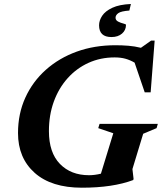

<svg xmlns="http://www.w3.org/2000/svg" viewBox="-20 -904 791 938"><path d="M415 -48Q442.5 -48 473 -55.5L533.5 -253L460 -278L466.5 -299H751L745 -278L679.5 -250.5L627 -78L632.5 -30.5L631 -24.5Q531 13 380 13Q231 13 149.5 -59.5Q68 -132 68 -254Q68 -348.5 103.8 -427Q139.5 -505.5 204 -563Q268.5 -620.5 355 -651.8Q441.5 -683 543.5 -683Q576.5 -683 607.2 -680.5Q638 -678 668.5 -670.5L718 -705.5H735.5L716 -453H687L637.5 -598Q616 -610.5 593 -617Q570 -623.5 540 -623.5Q471 -623.5 412.5 -597Q354 -570.5 310.5 -522Q267 -473.5 243 -407.8Q219 -342 219 -263.5Q219 -158.5 272.8 -103.2Q326.5 -48 415 -48ZM595.5 -782.5Q595.5 -756.5 576 -739.8Q556.5 -723 524.5 -723Q464 -723 464 -780.5Q464 -804 479.2 -827Q494.5 -850 528.8 -866Q563 -882 619.5 -884.5L612 -852.5Q571.5 -849.5 558 -839.8Q544.5 -830 544.5 -817.5Q544.5 -805 557.2 -798.5Q570 -792 582.8 -789Q595.5 -786 595.5 -782.5Z"/></svg>

Font: Newsreader Text
Style: Bold Italic
Weight: 700
Italic angle: -17°
Designer: Hugues Gentile
Foundry: Production Type
Version: Version 1.001